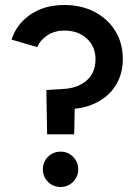

<svg xmlns="http://www.w3.org/2000/svg" viewBox="-20 -732 549 766"><path d="M168 -196 165 -373 230 -377Q287 -379 324 -409.5Q361 -440 361 -496Q361 -546 326.5 -578Q292 -610 237 -610Q198 -610 169 -591Q140 -572 129 -544L26 -574Q46 -636 101.5 -674Q157 -712 237 -712Q305 -712 357.5 -684.5Q410 -657 440 -608.5Q470 -560 470 -496Q470 -442 446 -399Q422 -356 378.5 -330Q335 -304 278 -298L276 -196ZM222 14Q192 14 171.5 -6.5Q151 -27 151 -56Q151 -86 171.5 -106.5Q192 -127 222 -127Q251 -127 271.5 -106.5Q292 -86 292 -56Q292 -27 271.5 -6.5Q251 14 222 14Z"/></svg>

Font: Figtree Light SemiBold
Style: Regular
Weight: 600
Version: Version 2.002